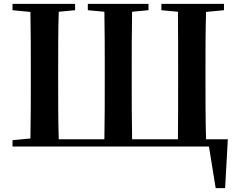

<svg xmlns="http://www.w3.org/2000/svg" viewBox="-20 -761 1233 997"><path d="M45 0H1065L1100 216H1149L1163 -38H1050C1047 -141 1047 -244 1047 -350V-393C1047 -497 1047 -599 1050 -699L1143 -708V-741H818V-708L904 -700C905 -598 905 -496 905 -392V-350C905 -243 905 -139 904 -38H666C664 -139 664 -243 664 -350V-393C664 -496 664 -598 666 -700L751 -708V-741H436V-708L522 -700C524 -599 524 -497 524 -392V-350C524 -244 524 -141 522 -38H285C282 -139 282 -243 282 -350V-392C282 -496 282 -598 285 -700L370 -708V-741H45V-708L138 -699C140 -599 140 -497 140 -393V-350C140 -245 140 -143 138 -42L45 -33Z"/></svg>

Font: Noto Serif CJK TC
Style: Bold
Weight: 700
Designer: Ryoko NISHIZUKA 西塚涼子 (kana & ideographs); Frank Grießhammer (Latin, Greek & Cyrillic); Wenlong ZHANG 张文龙 (bopomofo); San
Foundry: Adobe
Version: Version 2.001;hotconv 1.1.0;makeotfexe 2.6.0